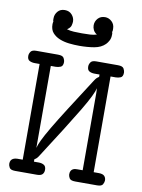

<svg xmlns="http://www.w3.org/2000/svg" viewBox="-92 -899 709 962"><g transform="rotate(10 262.5 -418.5)"><path d="M110 -756Q110 -761 110.5 -763.5Q111 -766 112 -770Q110 -774 110 -778Q110 -782 110 -787Q110 -806 123 -821.5Q136 -837 159 -837Q182 -837 195.5 -821.5Q209 -806 209 -787Q209 -780 206 -767.5Q203 -755 186 -744Q203 -739 222 -738Q241 -737 261 -737H266Q286 -737 304.5 -738Q323 -739 338 -744Q325 -752 319.5 -763.5Q314 -775 314 -787Q314 -807 327.5 -822Q341 -837 364 -837Q383 -837 398 -823Q413 -809 413 -787Q413 -782 413 -778.5Q413 -775 411 -770Q413 -765 413 -763Q413 -761 413 -756Q413 -739 406.5 -726.5Q400 -714 392 -706Q371 -685 336.5 -679Q302 -673 261 -673Q235 -673 208.5 -676Q182 -679 160 -688Q138 -697 124 -713Q110 -729 110 -756ZM18 -30Q18 -41 22 -47.5Q26 -54 32 -57Q38 -60 44 -61Q50 -62 53 -62H81V-549H56Q41 -549 29.5 -555Q18 -561 18 -579Q18 -590 25 -600.5Q32 -611 53 -611H164Q188 -611 194 -599.5Q200 -588 200 -580Q200 -559 187.5 -554Q175 -549 163 -549H138V-132Q141 -146 153.5 -172.5Q166 -199 192 -243Q218 -287 260 -353Q302 -419 362 -512Q369 -523 373.5 -527.5Q378 -532 386 -537V-549H360Q345 -549 334 -555Q323 -561 323 -579Q323 -590 330 -600.5Q337 -611 358 -611H469Q493 -611 499 -599.5Q505 -588 505 -580Q505 -559 493 -554Q481 -549 468 -549H442V-62H468Q488 -62 496.5 -53.5Q505 -45 505 -31Q505 -22 499 -11Q493 0 470 0H359Q335 0 329 -11Q323 -22 323 -30Q323 -42 327 -48.5Q331 -55 337 -58Q343 -61 349 -61.5Q355 -62 360 -62H386V-455L385 -479Q382 -465 368 -436Q354 -407 326.5 -361Q299 -315 258 -250Q217 -185 161 -98Q154 -87 150 -83Q146 -79 138 -74V-62H163Q178 -62 189 -55.5Q200 -49 200 -31Q200 -17 192 -8.5Q184 0 164 0H53Q30 0 24 -11Q18 -22 18 -30Z"/></g></svg>

Font: CMU Typewriter Custom
Style: Regular
Weight: 500
Monospace: yes
Version: Version 0.7.0